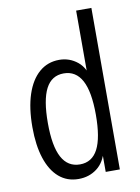

<svg xmlns="http://www.w3.org/2000/svg" viewBox="-83 -777 614 843"><g transform="rotate(-10 224.0 -355.0)"><path d="M321 0V-103L328 -95Q316 -43 281 -16.5Q246 10 199 10Q148 10 112 -21Q76 -52 57 -110Q38 -168 38 -249Q38 -334 58 -394.5Q78 -455 115.5 -487.5Q153 -520 205 -520Q251 -520 286.5 -491Q322 -462 329 -406L316 -399V-720H384V0ZM216 -52Q270 -52 296 -102Q322 -152 322 -255Q322 -358 295 -408Q268 -458 214 -458Q160 -458 134 -408Q108 -358 108 -255Q108 -152 135 -102Q162 -52 216 -52Z"/></g></svg>

Font: Instrument Sans Condensed
Style: Regular
Weight: 400
Width: 3
Designer: Rodrigo Fuenzalida
Foundry: fragTYPE
Version: Version 1.000;gftools[0.9.28]